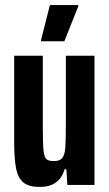

<svg xmlns="http://www.w3.org/2000/svg" viewBox="-20 -730 432 758"><path d="M36 -171V-510H149V-224Q149 -160 152 -134.5Q155 -109 163.5 -101.5Q172 -94 193 -94Q217 -94 226.5 -107Q236 -120 238 -149.5Q240 -179 240 -254V-510H353V0H246L242 -62H235Q215 8 137 8Q94 8 72.5 -9.5Q51 -27 43.5 -64.5Q36 -102 36 -171ZM142 -572 177 -710H289V-705L234 -567H142Z"/></svg>

Font: Saira ExtraCondensed
Style: Bold
Weight: 700
Width: 2
Designer: Hector Gatti with collaboration of the Omnibus-Type team
Foundry: Omnibus-Type
Version: Version 0.072; ttfautohint (v1.8)